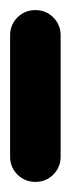

<svg xmlns="http://www.w3.org/2000/svg" viewBox="-20 -360 140 380"><path d="M0 -50H100V-290H0ZM50 -100Q29 -100 14.5 -85.5Q0 -71 0 -50Q0 -29 14.5 -14.5Q29 0 50 0Q71 0 85.5 -14.5Q100 -29 100 -50Q100 -71 85.5 -85.5Q71 -100 50 -100ZM50 -340Q29 -340 14.5 -325.5Q0 -311 0 -290Q0 -269 14.5 -254.5Q29 -240 50 -240Q71 -240 85.5 -254.5Q100 -269 100 -290Q100 -311 85.5 -325.5Q71 -340 50 -340Z"/></svg>

Font: Wavefont SemiBold
Style: Regular
Weight: 600
Version: Version 3.004;gftools[0.9.33]